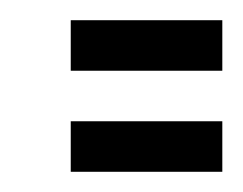

<svg xmlns="http://www.w3.org/2000/svg" viewBox="-20 -420 240 190"><path d="M50 -400H200V-350H50ZM50 -300H200V-250H50Z"/></svg>

Font: SOV_Meka
Style: Book
Weight: 400
Version: Version 1.00